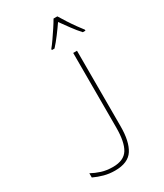

<svg xmlns="http://www.w3.org/2000/svg" viewBox="-235 -1037 970 1139"><g transform="rotate(-30 250.0 -467.0)"><path d="M201 15Q162 15 127 5.5Q92 -4 60 -19V-48Q89 -32 123.5 -21Q158 -10 201 -10Q276 -10 305 -57Q334 -104 334 -204V-714H360V-196Q360 -93 325.5 -39Q291 15 201 15ZM233 -799Q248 -817 267 -844.5Q286 -872 304.5 -900Q323 -928 335 -949H361Q374 -927 393 -897.5Q412 -868 431.5 -841Q451 -814 463 -799V-792H445Q420 -819 394.5 -854Q369 -889 348 -918Q329 -890 302 -854Q275 -818 251 -792H233Z"/></g></svg>

Font: Noto Sans Mono ExtraCondensed Thin
Style: Regular
Weight: 100
Width: 2
Designer: Monotype Design Team
Foundry: Monotype Imaging Inc.
Version: Version 2.014; ttfautohint (v1.8.4.7-5d5b)